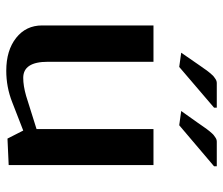

<svg xmlns="http://www.w3.org/2000/svg" viewBox="-70 -641 719 619"><g transform="rotate(90 289.5 -331.5)"><path d="M327.1 -662.1 195.8 -549.8 149.9 -556.2 187 -609.9Q188.5 -612.3 193.6 -619.4Q198.7 -626.5 200.7 -629.4Q202.6 -632.3 207 -638.4Q211.4 -644.5 213.9 -647.2Q216.3 -649.9 220.5 -654.8Q224.6 -659.7 227.5 -661.6Q230.5 -663.6 234.1 -666.3Q237.8 -668.9 241.2 -669.9Q244.6 -670.9 248 -670.9H327.1ZM516.1 -662.1 383.8 -549.8 337.9 -556.2 376 -609.9Q377.4 -612.3 382.6 -619.4Q387.7 -626.5 389.6 -629.4Q391.6 -632.3 396 -638.4Q400.4 -644.5 402.8 -647.2Q405.3 -649.9 409.4 -654.8Q413.6 -659.7 416.5 -661.6Q419.4 -663.6 423.1 -666.3Q426.8 -668.9 430.2 -669.9Q433.6 -670.9 437 -670.9H516.1ZM512.2 -466.8V0L426.8 3.9L400.9 -46.9L309.1 -11.2Q260.7 7.8 208 7.8Q142.6 7.8 102.3 -23.9Q62 -55.7 62 -107.9V-466.8H179.2V-126Q179.2 -46.9 231 -46.9Q256.8 -46.9 289.1 -56.2L396 -89.8V-466.8Z"/></g></svg>

Font: Resagokr
Style: Bold
Weight: 600
Designer: gluk
Foundry: gluk
Version: Version 0.95